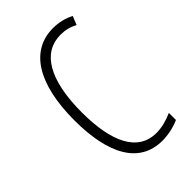

<svg xmlns="http://www.w3.org/2000/svg" viewBox="-176 -600 671 671"><g transform="rotate(-45 160.0 -264.5)"><path d="M214 10C241 10 274 3 298 -8V-43C271 -31 244 -24 218 -24C124 -24 84 -117 84 -259C84 -422 136 -504 223 -504C246 -504 267 -499 287 -488L300 -520C277 -532 251 -539 221 -539C111 -539 46 -440 46 -258C46 -91 100 10 214 10Z"/></g></svg>

Font: Noto Sans Gurmukhi UI ExtraCondensed ExtraLight
Style: Regular
Weight: 200
Width: 2
Designer: Jelle Bosma - Monotype Design Team
Foundry: Monotype Imaging Inc.
Version: Version 2.004